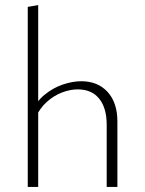

<svg xmlns="http://www.w3.org/2000/svg" viewBox="-20 -734 570 754"><path d="M399 0V-244Q399 -310 369.5 -346.5Q340 -383 285 -383Q256 -383 224 -371Q192 -359 164 -334Q136 -309 117 -268L100 -285Q120 -333 154 -361Q188 -389 226.5 -402Q265 -415 299 -415Q364 -415 402.5 -373Q441 -331 441 -257V0ZM89 0V-707L130 -714V0Z"/></svg>

Font: Ysabeau Infant ExtraLight
Style: Regular
Weight: 250
Designer: Christian Thalmann (Catharsis Fonts)
Version: Version 2.001;gftools[0.9.30]; featfreeze: ss01,ss02,lnum